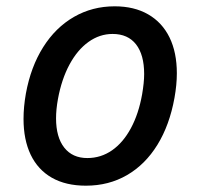

<svg xmlns="http://www.w3.org/2000/svg" viewBox="-20 -580 640 608"><path d="M54.5 -203.5Q54.5 -241.5 62 -284Q77.5 -368.5 116.8 -430.8Q156 -493 214.2 -526.5Q272.5 -560 343 -560Q405 -560 449.2 -534.5Q493.5 -509 516.8 -461.5Q540 -414 540 -348Q540 -311.5 532.5 -270Q517 -184 478.5 -121.5Q440 -59 382.2 -25.5Q324.5 8 252 8Q188.5 8 144.2 -17.2Q100 -42.5 77.2 -90Q54.5 -137.5 54.5 -203.5ZM430 -281Q436.5 -319 436.5 -345.5Q436.5 -406.5 410.8 -439.5Q385 -472.5 336.5 -472.5Q295.5 -472.5 260.2 -447.2Q225 -422 200 -375.5Q175 -329 163.5 -266.5Q157.5 -233.5 157.5 -205.5Q157.5 -145.5 183.5 -112.5Q209.5 -79.5 256.5 -79.5Q299.5 -79.5 334.8 -104Q370 -128.5 394.5 -174Q419 -219.5 430 -281Z"/></svg>

Font: JuliaMono Medium
Style: Italic
Weight: 500
Italic angle: -9°
Monospace: yes
Designer: cormullion
Foundry: corm
Version: Version 0.054; ttfautohint (v1.8.4)